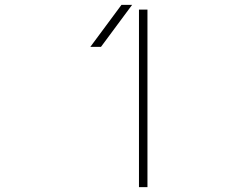

<svg xmlns="http://www.w3.org/2000/svg" viewBox="-20 -772 1040 794"><path d="M397.5 -578.1H353.5L482.4 -752H526.4ZM554.7 2V-732.4H589.8V2Z"/></svg>

Font: Gen Shin Gothic Monospace ExtraLight
Style: Regular
Weight: 200
Designer: [Source Han Sans]
Ryoko NISHIZUKA  (kana & ideographs); Paul D. Hunt (Latin, Greek & Cyrillic); Wenlong ZHANG  (bopomofo
Version: Version 1.002.20150607